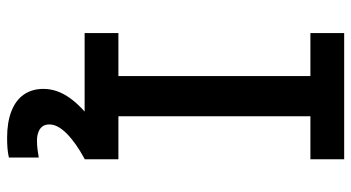

<svg xmlns="http://www.w3.org/2000/svg" viewBox="-244 -526 988 540"><g transform="rotate(90 250.0 -256.0)"><path d="M73 0V-95H194V-635H73V-730H428V-635H307V-95H428V0ZM367 218Q324 218 293 206Q262 194 246 171Q230 148 230 116Q230 78 255 42.5Q280 7 328 -27L427 0Q381 25 355.5 50.5Q330 76 330 99Q330 111 335.5 118.5Q341 126 351.5 130Q362 134 375 134Q388 134 400 132.5Q412 131 423 129V213Q410 216 396.5 217Q383 218 367 218Z"/></g></svg>

Font: M PLUS 1 Code Medium
Style: Regular
Weight: 500
Designer: Coji Morishita
Foundry: UNDERFOREST DESIGN
Version: Version 1.002